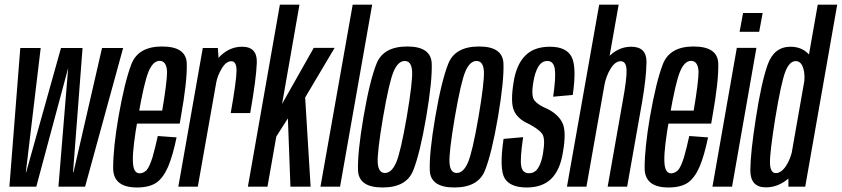

<svg xmlns="http://www.w3.org/2000/svg" viewBox="-20 -805 3630 828"><path d="M20.5 0H136.5L274 -512L232 0H347L511 -598H420L297 -62.5H295L336 -598H243L93 -62.5H91.5L155.5 -598H67.5Z M571 3.5 582 -57.5Q553.5 -57.5 553 -113Q551.5 -167 575.5 -301Q601 -448.5 620.5 -496Q640 -542.5 668 -542.5Q698 -542.5 700.5 -496.5Q700.5 -452.5 679.5 -328H571L561.5 -272H755Q758 -286.5 760 -301Q787.5 -454.5 785.5 -530Q784 -604.5 679 -604.5Q576 -604.5 546.5 -528Q517.5 -452.5 491 -301.5Q468 -167 468 -81Q467.5 3.5 571 3.5ZM582 -57.5 571 3.5Q622.5 3.5 653.5 -16.5Q683.5 -37 705 -86Q725.5 -135 741.5 -212.5L660.5 -218.5Q649.5 -168 637.5 -126Q624.5 -85 612 -71Q598 -57.5 582 -57.5Z M975 -317.5H1059Q1085 -465 1087.5 -534.2Q1090 -603.5 1024 -603.5Q973.5 -603.5 933.5 -566.8Q893.5 -530 882 -464L912.5 -449Q918 -479 936.5 -510Q955 -541 978 -541Q1000.5 -541 1000 -498.5Q999.5 -456 975 -317.5ZM749 0H833L925 -519.5L919.5 -598H854.5Z M1049 0H1133.5L1171.5 -216L1221.5 -294.5L1232.5 0H1319.5L1296 -384.5L1423 -598.5H1333L1196.5 -357L1271.5 -785H1187Z M1362 0H1446.5L1585 -785H1501Z M1630 3.5Q1732.5 3.5 1761.8 -69.5Q1791 -142.5 1818 -300Q1844.5 -457 1841.8 -530.8Q1839 -604.5 1736.5 -604.5Q1633.5 -604.5 1604 -531Q1574.5 -457.5 1547.5 -300Q1521 -143.5 1524 -70Q1527 3.5 1630 3.5ZM1640 -59Q1612 -59 1609 -102.8Q1606 -146.5 1632 -300Q1658.5 -453 1677.8 -497.5Q1697 -542 1725.5 -542Q1754.5 -542 1757.2 -497.8Q1760 -453.5 1734 -300Q1707.5 -147 1688 -103Q1668.5 -59 1640 -59Z M1939.5 3.5Q2042 3.5 2071.2 -69.5Q2100.5 -142.5 2127.5 -300Q2154 -457 2151.2 -530.8Q2148.5 -604.5 2046 -604.5Q1943 -604.5 1913.5 -531Q1884 -457.5 1857 -300Q1830.5 -143.5 1833.5 -70Q1836.5 3.5 1939.5 3.5ZM1949.5 -59Q1921.5 -59 1918.5 -102.8Q1915.5 -146.5 1941.5 -300Q1968 -453 1987.2 -497.5Q2006.5 -542 2035 -542Q2064 -542 2066.8 -497.8Q2069.5 -453.5 2043.5 -300Q2017 -147 1997.5 -103Q1978 -59 1949.5 -59Z M2251.5 3.5Q2319 3.5 2357.2 -34Q2395.5 -71.5 2407.5 -148Q2423.5 -238 2405.5 -275Q2387.5 -312 2340.5 -335.5Q2301.5 -351.5 2285.5 -370.8Q2269.5 -390 2280 -450.5Q2286.5 -492 2301.2 -517Q2316 -542 2340.5 -542Q2368 -542 2372.8 -506Q2377.5 -470 2365.5 -388L2450 -395.5Q2467.5 -517 2444.8 -560.2Q2422 -603.5 2351.5 -603.5Q2282.5 -603.5 2244.5 -564.5Q2206.5 -525.5 2195 -451Q2180.5 -363 2196.8 -327.2Q2213 -291.5 2259.5 -271Q2302 -249 2317.5 -228.8Q2333 -208.5 2321.5 -142.5Q2315.5 -105 2301.2 -81.5Q2287 -58 2261 -58Q2233.5 -58 2227.8 -88.5Q2222 -119 2236 -213.5L2151.5 -206Q2132.5 -74.5 2156.8 -35.5Q2181 3.5 2251.5 3.5Z M2425 0H2509L2648 -785H2564ZM2600.5 0H2684.5L2749.5 -367.5Q2767 -469.5 2768 -536.5Q2769 -603.5 2702 -603.5Q2645.5 -603.5 2602.2 -557.5Q2559 -511.5 2548 -449L2585.5 -433.5Q2593.5 -477.5 2613.5 -509.2Q2633.5 -541 2656.5 -541Q2680.5 -541 2682 -503.5Q2683.5 -466 2665.5 -368.5Z M2863 3.5 2874 -57.5Q2845.5 -57.5 2845 -113Q2843.5 -167 2867.5 -301Q2893 -448.5 2912.5 -496Q2932 -542.5 2960 -542.5Q2990 -542.5 2992.5 -496.5Q2992.5 -452.5 2971.5 -328H2863L2853.5 -272H3047Q3050 -286.5 3052 -301Q3079.5 -454.5 3077.5 -530Q3076 -604.5 2971 -604.5Q2868 -604.5 2838.5 -528Q2809.5 -452.5 2783 -301.5Q2760 -167 2760 -81Q2759.5 3.5 2863 3.5ZM2874 -57.5 2863 3.5Q2914.5 3.5 2945.5 -16.5Q2975.5 -37 2997 -86Q3017.5 -135 3033.5 -212.5L2952.5 -218.5Q2941.5 -168 2929.5 -126Q2916.5 -85 2904 -71Q2890 -57.5 2874 -57.5Z M3052.5 0H3137L3242 -598.5H3157.5ZM3184.5 -749 3169.5 -668H3254L3269 -749Z M3380 0H3452.5L3590.5 -785H3506.5L3380 -65ZM3283 3Q3333.5 3 3376.8 -32.2Q3420 -67.5 3430 -123L3398 -163Q3390 -120 3369.5 -89.2Q3349 -58.5 3326 -58.5Q3301.5 -58.5 3300.5 -102.2Q3299.5 -146 3323.5 -296.5Q3349 -450.5 3366.8 -496Q3384.5 -541.5 3411.5 -541.5Q3434.5 -541.5 3444 -511Q3453.5 -480.5 3446.5 -438L3491.5 -477Q3502 -532 3470.8 -567.8Q3439.5 -603.5 3389.5 -603.5Q3318 -603.5 3290.5 -526Q3263 -448.5 3239.5 -294Q3216.5 -147.5 3215.8 -72.2Q3215 3 3283 3Z"/></svg>

Font: Anybody ExtraCondensed
Style: Italic
Weight: 400
Width: 2
Italic angle: -10°
Version: Version 1.113;gftools[0.9.25]